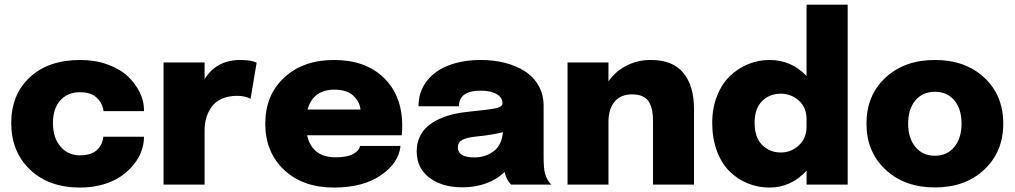

<svg xmlns="http://www.w3.org/2000/svg" viewBox="-20 -802 4407 834"><path d="M328.1 12.7Q191.9 12.7 110.4 -65.2Q28.8 -143.1 28.8 -267.6Q28.8 -391.6 109.9 -466.6Q190.9 -541.5 328.1 -541.5Q393.6 -541.5 447.8 -521.7Q502 -502 535.4 -470.2Q568.8 -438.5 587.2 -400.6Q605.5 -362.8 605.5 -324.2V-319.3H429.2Q429.2 -324.7 427.7 -330.6Q420.9 -360.4 396.5 -380.9Q372.1 -401.4 326.7 -401.4Q273.9 -401.4 241.9 -366Q210 -330.6 210 -267.6Q210 -204.1 242.4 -165.8Q274.9 -127.4 326.7 -127.4Q375.5 -127.4 400.1 -149.4Q424.8 -171.4 428.7 -208H605.5Q605.5 -177.2 594.5 -146.2Q583.5 -115.2 560.3 -86.7Q537.1 -58.1 504.9 -35.9Q472.7 -13.7 426.8 -0.5Q380.9 12.7 328.1 12.7Z M690.4 0V-530.8H868.7V-458Q920.4 -541.5 1023.4 -541.5Q1071.3 -541.5 1094.7 -529.8L1068.4 -372.6Q1045.9 -385.7 1009.8 -385.7Q971.7 -385.7 943.4 -372.8Q915 -359.9 899.4 -337.9Q883.8 -315.9 876.2 -290.8Q868.7 -265.6 868.7 -237.3V0Z M1719.7 -168Q1712.4 -94.2 1634.5 -40.8Q1556.6 12.7 1430.7 12.7Q1295.4 12.7 1213.9 -64.2Q1132.3 -141.1 1132.3 -264.6Q1132.3 -389.2 1214.8 -465.3Q1297.4 -541.5 1430.7 -541.5Q1567.4 -541.5 1647.2 -464.1Q1727.1 -386.7 1727.1 -256.3Q1727.1 -230 1725.1 -214.4H1314Q1335.4 -118.7 1438 -118.7Q1488.8 -118.7 1514.9 -133.5Q1541 -148.4 1543.5 -168ZM1433.1 -412.6Q1340.3 -412.6 1315.9 -326.2H1545.9Q1542 -361.8 1513.7 -387.2Q1485.4 -412.6 1433.1 -412.6Z M1989.3 11.7Q1900.4 11.7 1845.2 -30Q1790 -71.8 1790 -145Q1790 -178.7 1802.5 -206.1Q1814.9 -233.4 1836.2 -252.2Q1857.4 -271 1887 -284.7Q1916.5 -298.3 1948.5 -305.9Q1980.5 -313.5 2017.1 -316.9Q2106.4 -325.7 2134.5 -332Q2162.6 -338.4 2162.6 -353V-354Q2162.6 -378.4 2137 -393.3Q2111.3 -408.2 2067.9 -408.2Q1973.6 -408.2 1973.6 -340.3H1797.9Q1797.9 -403.8 1834.2 -450.2Q1870.6 -496.6 1931.4 -519Q1992.2 -541.5 2069.3 -541.5Q2124 -541.5 2172.4 -529.3Q2220.7 -517.1 2258.8 -493.2Q2296.9 -469.2 2319.1 -430.4Q2341.3 -391.6 2341.3 -342.3V-124.5Q2341.3 -68.8 2347.7 -47.4Q2356.9 -16.6 2375 0H2200.2Q2184.1 -16.1 2175.3 -42Q2172.4 -50.8 2171.4 -55.2Q2140.6 -23.4 2092.5 -5.9Q2044.4 11.7 1989.3 11.7ZM2040.5 -118.2Q2088.9 -118.2 2124.3 -145Q2159.7 -171.9 2164.6 -227.5Q2110.8 -214.8 2053.2 -209.5Q2008.3 -205.1 1988.5 -194.6Q1968.8 -184.1 1968.8 -162.1Q1968.8 -118.2 2040.5 -118.2Z M2445.3 0V-530.8H2623V-448.7Q2653.8 -492.7 2701.7 -517.1Q2749.5 -541.5 2807.1 -541.5Q2902.8 -541.5 2948.7 -484.9Q2994.6 -428.2 2994.6 -329.1V0H2816.4V-276.9Q2816.4 -301.8 2813 -320.6Q2809.6 -339.4 2800.3 -356.7Q2791 -374 2772.2 -383.1Q2753.4 -392.1 2725.6 -392.1Q2675.8 -392.1 2649.4 -360.1Q2623 -328.1 2623 -272V0Z M3322.8 12.7Q3272.5 12.7 3227.8 -5.6Q3183.1 -23.9 3148.4 -58.3Q3113.8 -92.8 3093.8 -147Q3073.7 -201.2 3073.7 -268.6Q3073.7 -332 3094.5 -384.8Q3115.2 -437.5 3150.1 -471.2Q3185.1 -504.9 3229.5 -523.2Q3273.9 -541.5 3322.8 -541.5Q3417 -541.5 3483.4 -472.2V-781.7H3662.1V0H3483.4V-60.5Q3415.5 12.7 3322.8 12.7ZM3371.6 -139.6Q3416.5 -139.6 3450 -170.4Q3483.4 -201.2 3483.4 -252V-285.6Q3483.4 -335.4 3449.7 -365.2Q3416 -395 3371.6 -395Q3323.2 -395 3290.5 -363Q3257.8 -331.1 3257.8 -268.6Q3257.8 -205.1 3290.5 -172.4Q3323.2 -139.6 3371.6 -139.6Z M3743.7 -265.1Q3743.7 -388.2 3826.4 -464.8Q3909.2 -541.5 4041 -541.5Q4172.9 -541.5 4255.4 -464.8Q4337.9 -388.2 4337.9 -265.1Q4337.9 -142.6 4255.4 -65.2Q4172.9 12.2 4041 12.2Q3909.2 12.2 3826.4 -65.2Q3743.7 -142.6 3743.7 -265.1ZM4041 -125.5Q4093.8 -125.5 4125.2 -163.6Q4156.7 -201.7 4156.7 -265.1Q4156.7 -328.6 4125.5 -366Q4094.2 -403.3 4041 -403.3Q3987.8 -403.3 3956.3 -366Q3924.8 -328.6 3924.8 -265.1Q3924.8 -201.7 3956.3 -163.6Q3987.8 -125.5 4041 -125.5Z"/></svg>

Font: Epilogue ExtraBold
Style: Regular
Weight: 800
Designer: Tyler Finck
Foundry: Etcetera Type Co
Version: Version 2.112